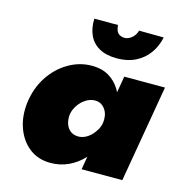

<svg xmlns="http://www.w3.org/2000/svg" viewBox="-103 -775 837 879"><g transform="rotate(15 315.5 -336.0)"><path d="M438 -460 359 0H552L631 -460ZM40 -231Q32 -165 51.5 -110.5Q71 -56 112.5 -23.5Q154 9 213 9Q259 9 298.5 -9.5Q338 -28 368.5 -61Q399 -94 419 -137.5Q439 -181 445 -230Q451 -277 444 -320.5Q437 -364 416.5 -397.5Q396 -431 363 -450.5Q330 -470 283 -470Q224 -470 171.5 -439Q119 -408 84 -354Q49 -300 40 -231ZM242 -230Q246 -253 260.5 -274Q275 -295 296.5 -308Q318 -321 341 -320Q357 -319 368.5 -311.5Q380 -304 388 -291.5Q396 -279 398.5 -263.5Q401 -248 399 -231Q396 -213 386.5 -196.5Q377 -180 363.5 -167Q350 -154 334 -147Q318 -140 301 -141Q279 -142 264.5 -155Q250 -168 244.5 -188.5Q239 -209 242 -230ZM237 -681Q235 -637 250.5 -603Q266 -569 299.5 -550.5Q333 -532 383 -532Q433 -532 471 -551Q509 -570 533 -603.5Q557 -637 566 -680L449 -681Q445 -666 435.5 -654.5Q426 -643 413.5 -637Q401 -631 388 -632Q377 -633 368 -638.5Q359 -644 354.5 -655Q350 -666 349 -681Z"/></g></svg>

Font: Jost Black
Style: Italic
Weight: 900
Italic angle: -5°
Version: Version 3.710